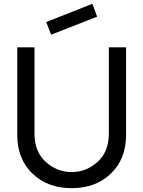

<svg xmlns="http://www.w3.org/2000/svg" viewBox="-20 -967 748 1002"><path d="M247 -786 221 -852 462 -947 487 -880ZM70 -263V-720H160V-270Q160 -175 219 -122Q278 -69 354 -69Q430 -69 489 -122Q548 -175 548 -270V-720H638V-263Q638 -138 559 -61.5Q480 15 354 15Q228 15 149 -61.5Q70 -138 70 -263Z"/></svg>

Font: Manrope Medium
Style: Medium
Weight: 500
Designer: Mikhail Sharanda
Foundry: Mikhail Sharanda
Version: Version 4.000;hotconv 1.0.109;makeotfexe 2.5.65596